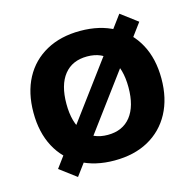

<svg xmlns="http://www.w3.org/2000/svg" viewBox="-91 -647 771 773"><g transform="rotate(-15 294.5 -260.0)"><path d="M141.3 36 72 -16 119.3 -80 122 -78 427.3 -490 424.7 -492 472 -556 541.3 -504 494 -440 491.3 -442 186 -30 188.7 -28ZM301.4 10Q219.9 10 159.8 -23Q99.7 -56 67.3 -116.8Q35 -177.7 35 -260Q35 -343 67.3 -403.5Q99.7 -464 159.8 -497Q219.8 -530 301.3 -530Q383.5 -530 443.3 -497Q503 -464 535.6 -403.5Q568.3 -343 568.3 -260Q568.3 -177.7 535.7 -116.8Q503 -56 443.3 -23Q383.7 10 301.4 10ZM301.7 -96.6Q363.7 -96.6 397.4 -139.1Q431 -181.7 431 -260.1Q431 -339 397.4 -381.2Q363.7 -423.4 301.7 -423.4Q239.6 -423.4 206 -381.2Q172.3 -339 172.3 -260.1Q172.3 -181.7 206 -139.1Q239.6 -96.6 301.7 -96.6Z"/></g></svg>

Font: M PLUS 2 Thin
Style: Regular
Weight: 100
Designer: Coji Morishita
Foundry: UNDERFOREST DESIGN
Version: Version 1.001